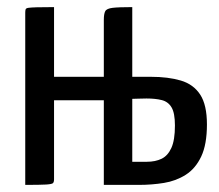

<svg xmlns="http://www.w3.org/2000/svg" viewBox="-20 -520 617 540"><path d="M51 0V-484Q51 -490 52 -493.5Q53 -497 60 -498Q67 -499 83.5 -499.5Q100 -500 132 -500V-304H272V-464Q272 -481 276 -488.5Q280 -496 297 -498Q314 -500 352 -500V-304H404Q453 -304 488.5 -293.5Q524 -283 543 -254Q562 -225 562 -170Q562 -114 546 -80Q530 -46 502.5 -28.5Q475 -11 441 -5.5Q407 0 371 0H272V-238H132V-16Q132 -8 129 -5Q126 -2 109.5 -1Q93 0 51 0ZM393 -65Q417 -65 434.5 -73.5Q452 -82 462 -104Q472 -126 472 -167Q472 -202 462.5 -218Q453 -234 435 -238.5Q417 -243 392 -243Q379 -243 369 -242.5Q359 -242 352 -242V-65Q359 -65 369.5 -65Q380 -65 393 -65Z"/></svg>

Font: Yanone Kaffeesatz
Style: Regular
Weight: 400
Designer: Yanone (Cyrillic: Daniel Pouzeot, Huerta Tipografica, and Cyreal)
Foundry: Yanone
Version: Version 2.003